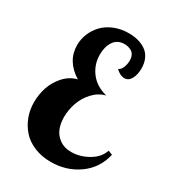

<svg xmlns="http://www.w3.org/2000/svg" viewBox="-185 -858 891 982"><g transform="rotate(30 260.5 -367.0)"><path d="M496.1 -180.2 521 -169.9Q500.5 -82 429.9 -32Q359.4 18.1 267.1 18.1Q212.4 18.1 168.5 -0.5Q124.5 -19 97.2 -50.5Q69.8 -82 55.4 -121.3Q41 -160.6 41 -204.1Q41 -250 55.4 -293.2Q69.8 -336.4 101.6 -371.3Q133.3 -406.2 176.8 -417Q85.9 -473.6 85.9 -567.9Q85.9 -602.5 99.4 -635.3Q112.8 -668 137.5 -694.1Q162.1 -720.2 200.7 -736.1Q239.3 -752 286.1 -752Q316.4 -752 341.6 -745.1Q366.7 -738.3 387.2 -724.1Q407.7 -710 419.4 -685.3Q431.2 -660.6 431.2 -627.9Q431.2 -591.3 417.5 -566.2Q403.8 -541 378.9 -541Q354.5 -541 328.1 -565.9Q341.8 -570.3 350.3 -590.3Q358.9 -610.4 358.9 -632.8Q358.9 -650.9 352.5 -663.6Q346.2 -676.3 335.7 -682.1Q325.2 -688 315.2 -690.4Q305.2 -692.9 294.9 -692.9Q252.9 -692.9 231.9 -661.6Q210.9 -630.4 210.9 -584Q210.9 -525.4 245.1 -480Q279.3 -434.6 344.2 -418Q303.2 -408.2 272.2 -375Q241.2 -341.8 226.6 -299.8Q211.9 -257.8 211.9 -214.8Q211.9 -177.2 224.1 -147.2Q236.3 -117.2 264.2 -97.7Q292 -78.1 332 -78.1Q383.8 -78.1 432.4 -106.2Q481 -134.3 496.1 -180.2Z"/></g></svg>

Font: Lobster Two
Style: Bold
Weight: 700
Designer: Pablo Impallari
Foundry: Pablo Impallari. www.impallari.com
Version: Version 1.006